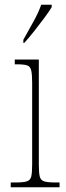

<svg xmlns="http://www.w3.org/2000/svg" viewBox="-20 -786 277 806"><path d="M25 0V-20H45Q77 -20 92 -24.5Q107 -29 111 -44.5Q115 -60 115 -95V-439Q115 -474 111 -490.5Q107 -507 94 -511.5Q81 -516 51 -516H42V-536H143V-95Q143 -60 147 -44.5Q151 -29 166 -24.5Q181 -20 213 -20H230V0ZM78 -619Q100 -659 120.5 -695.5Q141 -732 153 -766H197V-756Q187 -739 167 -712Q147 -685 124.5 -656.5Q102 -628 82 -606H78Z"/></svg>

Font: Noto Serif Ethiopic Condensed Thin
Style: Regular
Weight: 100
Width: 3
Designer: Monotype Design Team
Foundry: Monotype Imaging Inc.
Version: Version 2.102; ttfautohint (v1.8.4.7-5d5b)